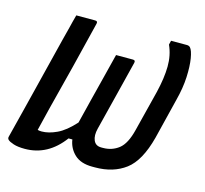

<svg xmlns="http://www.w3.org/2000/svg" viewBox="-90 -626 774 726"><g transform="rotate(15 297.0 -263.0)"><path d="M307 -426H373Q384 -426 381 -415Q364 -345 346.5 -276.5Q329 -208 312 -139Q305 -111 313 -92.5Q321 -74 343 -74H350Q385 -74 411.5 -94.5Q438 -115 452 -172L492 -331Q506 -389 506.5 -434Q507 -479 490 -516L494 -532H556Q564 -532 569 -527Q578 -517 583 -487Q588 -457 586 -414Q584 -371 571 -321L532 -163Q507 -67 459 -31Q411 5 340 5H329Q284 5 259.5 -18Q235 -41 230 -75H215Q155 6 65 6Q38 6 21 0.5Q4 -5 -2 -11Q-7 -16 -5 -23Q10 -82 21.5 -128Q33 -174 44 -218Q55 -262 67.5 -312.5Q80 -363 97 -431Q103 -452 109.5 -479.5Q116 -507 123 -532H197Q208 -532 205 -521Q183 -430 161 -342.5Q139 -255 116 -166Q111 -144 105 -121Q99 -98 94 -76Q97 -75 101 -74.5Q105 -74 110 -74Q137 -74 169 -89Q201 -104 236 -143Q249 -195 260 -239.5Q271 -284 282.5 -328.5Q294 -373 307 -426Z"/></g></svg>

Font: Recursive Mn Lnr St
Style: Italic
Weight: 400
Italic angle: -15°
Monospace: yes
Version: Version 1.079;hotconv 1.0.112;makeotfexe 2.5.65598; ttfautoh